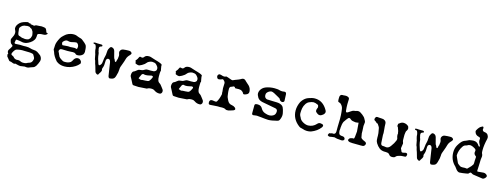

<svg xmlns="http://www.w3.org/2000/svg" viewBox="-17 -1614 7064 2704"><g transform="rotate(15 3515.5 -261.5)"><path d="M300.3 115.7Q330.1 115.7 342.3 108.9Q361.8 97.7 383.3 91.8Q408.7 83.5 419.2 60.5Q429.7 37.6 429.7 23.9Q429.7 11.7 423.8 1L405.8 -31.2Q402.3 -37.1 396.5 -40Q367.7 -48.8 340.8 -48.8Q301.3 -48.8 265.1 -50.3Q254.4 -51.3 243.2 -51.3Q215.8 -51.3 188 -45.9L159.7 -39.6Q134.8 -33.7 106.9 25.9Q106.4 34.7 106.4 36.6Q106.4 38.1 108.9 48.8Q125.5 55.7 144.5 68.8Q164.6 98.1 200.2 99.1Q209.5 97.2 218.3 97.2Q238.3 97.2 257.3 107.4Q273.4 114.3 283.9 115Q294.4 115.7 300.3 115.7ZM239.7 -214.4Q268.6 -215.3 277.8 -220.7Q283.2 -223.6 286.4 -224.6Q289.6 -225.6 292.5 -230Q312.5 -247.1 312.5 -259.3Q316.9 -269.5 320.8 -282.7Q320.8 -286.6 319.8 -296.1Q318.8 -305.7 318.8 -306.6Q313.5 -320.8 311.5 -339.8Q300.8 -356 294.7 -367.4Q288.6 -378.9 268.1 -385.3Q263.2 -387.2 260.3 -392.6Q252 -398.9 241.7 -398.9Q224.6 -398.9 214.8 -400.4Q211.4 -397.9 207.5 -397.5Q147 -397.5 118.2 -345.7Q116.2 -338.9 116.2 -333Q116.2 -328.6 117.2 -324.7Q123 -260.7 128.4 -251.5Q139.6 -232.9 156.7 -232.9Q186.5 -219.7 195.6 -219Q204.6 -218.3 211.4 -218.3Q216.8 -218.3 218.8 -215.8Q228.5 -214.4 239.7 -214.4ZM269.5 170.9Q247.1 169.9 225.1 163.6Q216.3 161.1 207 159.2Q204.6 158.7 202.4 157.7Q200.2 156.7 199 156.2Q197.8 155.8 196.8 155.8Q185.5 161.6 175.8 161.6Q163.6 161.6 145 152.8Q129.4 145 112.3 144.5Q104.5 144.5 97.2 135.7Q65.9 98.1 57.1 85.4Q54.7 80.1 53.7 56.2L61 46.4Q47.4 31.2 47.4 13.2Q47.9 -4.4 59.6 -18.1Q77.6 -42.5 90.3 -70.3Q90.3 -70.8 90.8 -70.8Q90.8 -73.7 89.8 -75.7Q86.4 -83.5 81.1 -86.9Q61 -98.6 54.2 -116.7Q44.4 -142.6 44.4 -162.1Q44.4 -164.6 54.2 -183.1Q64 -201.7 71.5 -220.9Q79.1 -240.2 79.1 -262.2Q79.1 -283.2 66.9 -303.7Q60.5 -315.4 60.5 -327.6Q60.5 -371.6 106.4 -412.1Q139.6 -440.4 216.3 -454.6Q222.7 -454.6 229 -446.8Q231.4 -444.3 243.7 -444.3L249.5 -444.8Q252.9 -444.8 255.9 -444.3L261.7 -434.1L274.4 -434.6Q302.2 -429.7 304.9 -428.7Q307.6 -427.7 311.5 -427.7Q326.2 -439.5 341.3 -441.7Q356.4 -443.8 377 -443.8Q388.7 -443.8 397.7 -445.3Q406.7 -446.8 415 -446.8Q421.9 -446.8 429 -445.6Q436 -444.3 444.3 -443.8Q456.1 -443.4 467 -439.7Q478 -436 485.4 -423.8L495.6 -401.4Q500 -400.9 500 -397.5Q500 -394.5 496.6 -389.2L496.1 -384.8L520.5 -375.5Q524.9 -370.6 524.9 -367.7L524.4 -365.7Q503.9 -341.3 474.1 -341.3Q385.3 -341.3 385.3 -312L385.7 -297.4Q385.7 -233.4 321.8 -191.9Q273.9 -159.7 230.5 -159.7Q212.4 -159.7 194.6 -164.6Q176.8 -169.4 126 -174.8Q113.8 -174.8 112.8 -160.6Q111.3 -148.4 108.9 -134.8L106.9 -121.1Q108.9 -120.1 111.6 -118.4Q114.3 -116.7 117.7 -115Q121.1 -113.3 124.5 -113.3Q141.6 -113.8 159.2 -115.2Q174.8 -116.7 190.4 -116.7Q202.6 -116.7 215.6 -115.7Q228.5 -114.7 242.2 -114.7Q251.5 -114.7 260.5 -115.2Q269.5 -115.7 277.8 -115.7Q318.8 -115.7 345.2 -106Q367.7 -98.6 392.1 -97.7Q407.7 -96.7 422.9 -93.8Q448.7 -87.4 470.2 -69.3Q476.6 -64 482.9 -60.1Q506.3 -45.9 515.6 -25.1Q524.9 -4.4 524.9 11.7Q524.9 22 522 32.2Q508.8 72.8 486.8 108.9Q480 119.6 469 128.7Q458 137.7 446.3 140.1Q428.7 144 412.1 151.9Q384.8 165.5 365.2 165.5Q356.4 165.5 347.9 163.8Q339.4 162.1 331.1 162.1Q317.4 162.1 301.5 166.3Q285.6 170.4 269.5 170.9Z M978.5 -266.1 983.9 -293Q984.9 -297.4 984.9 -302.2Q984.9 -312 980.5 -322.8Q966.3 -354 944.3 -354Q932.1 -354 919.2 -350.6Q906.2 -347.2 890.6 -344.2Q874.5 -339.4 859.4 -339.4Q851.1 -339.4 842.8 -340.8Q825.7 -346.2 813.5 -346.2Q791 -346.2 767.1 -322.3Q755.4 -311 755.1 -304.9Q754.9 -298.8 754.9 -298.3Q754.9 -287.6 760 -277.6Q765.1 -267.6 768.6 -267.1Q772 -266.6 774.4 -266.6Q778.3 -266.6 783.7 -267.8Q789.1 -269 812 -270Q829.6 -272 848.1 -272.5Q856.9 -272.5 865.2 -271.2Q873.5 -270 881.8 -270Q894 -270.5 907.2 -272Q924.8 -273.9 943.4 -273.9Q958.5 -272.9 973.1 -268.1ZM869.1 15.6Q796.9 15.6 749.5 -24.4Q693.4 -88.4 678.2 -144.5Q675.3 -154.3 669.4 -163.8Q663.6 -173.3 663.6 -183.6Q663.6 -189 665 -194.3Q665 -218.3 667 -242.7Q670.4 -284.7 706.1 -349.6Q718.8 -372.6 741.2 -392.1L753.9 -403.8Q775.9 -426.8 808.1 -439.9Q844.2 -453.6 863.3 -454.3Q882.3 -455.1 885.3 -455.1Q918.5 -455.1 951.7 -438Q962.9 -432.1 975.1 -430.2Q998.5 -425.3 1010.7 -417Q1020 -408.7 1029.8 -401.9Q1059.6 -380.4 1081.5 -354Q1096.7 -328.1 1096.7 -268.6Q1098.1 -268.6 1098.1 -261.7Q1098.1 -236.3 1085.4 -218.3Q1054.7 -185.1 1007.3 -185.1Q990.7 -185.1 983.4 -190.9Q968.3 -206.5 954.8 -208.3Q941.4 -210 931.6 -210Q921.4 -210 910.6 -208.5Q883.8 -206.5 856.4 -206.5Q846.2 -206.5 776.4 -209Q767.6 -209 758.5 -206.8Q749.5 -204.6 742.2 -192.4Q736.3 -183.1 736.3 -174.3Q736.3 -162.1 746.1 -150.4Q751.5 -138.7 755.9 -127.4Q761.2 -112.3 769 -99.6Q779.8 -84.5 796.9 -73.2Q831.5 -47.9 850.1 -47.9H872.1Q909.7 -47.9 941.9 -68.4Q956.1 -81.1 964.8 -99.6L974.6 -116.7Q996.1 -145.5 1026.9 -145.5Q1060.1 -145.5 1079.1 -111.3Q1082.5 -104 1082.5 -92.3Q1082.5 -84 1078.1 -78.6Q1054.7 -50.3 1023.9 -30.8Q951.2 15.6 869.1 15.6Z M1526.4 13.2Q1520.5 11.7 1514.6 3.9Q1508.8 -3.9 1507.3 -11.7Q1499 -61.5 1491.7 -111.3Q1484.4 -161.1 1476.6 -210.4Q1468.8 -248.5 1440.9 -248.5Q1433.6 -248.5 1427.2 -244.6Q1414.1 -235.8 1411.6 -215.8Q1410.2 -199.7 1410.2 -183.1Q1410.2 -143.6 1403.3 -122.6Q1394.5 -99.1 1394 -96.7Q1392.6 -89.4 1392.6 -85.4Q1392.6 -78.1 1395.5 -69.8Q1396.5 -67.4 1396.5 -64.9Q1396.5 -59.6 1388.7 -43.9Q1383.3 -33.2 1378.4 -27.6Q1373.5 -22 1370.1 -15.1Q1363.3 5.9 1351.1 5.9Q1340.3 5.9 1325.2 -7.8Q1316.4 -15.6 1313.5 -24.4Q1303.7 -64 1290.5 -104.5Q1279.8 -127 1268.6 -177.7Q1260.7 -177.7 1246.1 -267.6Q1243.7 -267.6 1236.3 -299.8Q1232.4 -310.5 1231.9 -320.3Q1231.9 -347.2 1225.1 -368.7Q1216.3 -386.2 1215.8 -392.1Q1213.9 -396 1212.4 -396Q1203.6 -396 1185.5 -402.3Q1181.6 -407.7 1181.6 -411.6Q1181.6 -420.9 1207 -420.9Q1220.2 -420.9 1240.2 -418.5L1288.1 -418L1293 -418.5Q1308.6 -418.5 1314.5 -406.2Q1311.5 -403.3 1311.5 -398.4L1312 -394.5Q1292 -389.2 1280.3 -381.8Q1272.5 -372.6 1272.5 -360.8Q1272.5 -355.5 1273.9 -349.6Q1273.9 -343.8 1275.4 -337.9Q1281.2 -322.3 1282.2 -307.6Q1289.1 -300.3 1291 -281.2Q1293.5 -246.1 1302.7 -210.9Q1308.6 -191.4 1324.7 -142.6Q1332.5 -127.4 1337.9 -127.4Q1346.2 -127.4 1356 -137.7Q1368.7 -150.9 1373 -167Q1376.5 -187 1378.4 -207Q1380.4 -240.7 1389.6 -271.5Q1396.5 -295.4 1396.5 -321.8Q1397 -341.3 1399.7 -359.1Q1402.3 -377 1417.5 -400.4Q1427.2 -418.9 1444.8 -418.9Q1481.9 -413.1 1492.7 -377.4L1513.7 -296.9Q1517.6 -274.4 1529.3 -263.2Q1540 -232.4 1546.4 -232.4H1546.9Q1550.8 -233.4 1554.4 -233.4Q1558.1 -233.4 1561.5 -254.9Q1564.9 -276.4 1569.3 -276.4Q1575.2 -313 1575.2 -326.7Q1575.2 -344.2 1567.4 -361.8Q1564 -370.6 1564 -378.9Q1564 -392.1 1572.3 -404.8Q1585.9 -425.8 1610.8 -429.2Q1647.9 -434.1 1685.1 -434.1Q1694.8 -434.1 1704.1 -433.3Q1713.4 -432.6 1723.1 -425.8Q1737.8 -414.6 1737.8 -405.8Q1737.8 -400.9 1734.4 -394.5Q1729.5 -384.8 1722.7 -378.4Q1689 -346.2 1679.7 -311.5Q1668 -268.6 1651.4 -226.6L1635.3 -182.6Q1629.9 -168 1629.9 -142.1Q1629.9 -104 1611.3 -45.9Q1606.4 -28.8 1598.4 -15.4Q1590.3 -2 1573.2 4.4Q1550.3 13.2 1526.4 13.2Z M2256.3 38.1Q2218.8 38.1 2185.5 14.6Q2166.5 1.5 2149.2 1Q2131.8 0.5 2129.4 0.5Q2098.6 0.5 2079.6 13.2Q2078.1 15.1 2074.2 16.6Q1975.6 24.4 1953.6 24.4Q1939.5 24.4 1925.3 22.9Q1908.7 21 1892.6 21H1889.2Q1880.4 21 1873.5 19Q1864.7 16.1 1858.9 2.9Q1845.7 -26.9 1829.1 -55.2Q1819.3 -72.3 1810.5 -89.4Q1806.6 -98.1 1806.6 -111.3Q1806.6 -132.3 1813 -147.9Q1819.3 -163.6 1829.6 -167.5Q1849.1 -174.8 1863.8 -189Q1886.2 -210 1907.7 -212.4Q1948.7 -214.8 1965.3 -226.6Q1968.3 -228.5 1981.9 -235.4Q1992.7 -241.7 2003.9 -243.2L2023.9 -243.7L2061.5 -242.7Q2082.5 -242.7 2103.5 -244.6Q2114.3 -246.1 2125.2 -253.9Q2136.2 -261.7 2139.6 -270.3Q2143.1 -278.8 2143.1 -288.1Q2143.1 -306.2 2134.8 -318.8Q2107.4 -358.9 2084.5 -363.3Q2061.5 -367.7 2053.7 -367.7Q2023.4 -367.7 1990.2 -346.7Q1981 -339.8 1973.6 -329.6Q1966.3 -319.3 1957.5 -312.5L1951.7 -308.1Q1920.9 -284.2 1886.2 -271.5Q1881.3 -270.5 1875.5 -270.5Q1858.4 -270.5 1829.6 -283.7Q1826.7 -285.2 1825.7 -296.9Q1825.7 -307.6 1821.8 -313.5Q1817.9 -319.3 1817.9 -323.7Q1817.9 -328.6 1824.7 -334.5Q1827.6 -336.9 1829.6 -339.4Q1844.2 -357.4 1852.5 -378.9Q1857.9 -393.1 1868.7 -393.1Q1873 -393.1 1877.9 -391.1Q1886.2 -387.7 1893.6 -387.7Q1912.1 -387.7 1924.8 -407.2Q1942.9 -431.2 1986.3 -431.2Q2002 -431.2 2015.6 -426.8Q2047.9 -415.5 2081.1 -405.8Q2178.7 -379.4 2188 -362.8Q2189.5 -359.9 2189.5 -357.9V-356.9Q2188 -351.1 2188 -344.2Q2188 -332 2194.8 -303.2Q2200.2 -283.7 2200.2 -274.9Q2200.2 -268.6 2195.8 -268.1Q2192.9 -250.5 2192.9 -196.8Q2192.9 -123 2221.7 -106.4Q2245.6 -93.8 2268.6 -58.6Q2278.3 -43 2290.5 -29.3Q2298.3 -19.5 2298.3 -1Q2298.3 17.1 2286.6 28.3Q2278.3 36.1 2270.8 37.1Q2263.2 38.1 2256.3 38.1ZM1963.9 -81.1Q1971.2 -82 1984.4 -85L1992.2 -85.4H1996.1L2002.9 -85.9L2019.5 -86.4Q2065.9 -87.4 2076.7 -97.7Q2093.3 -113.8 2109.4 -149.4Q2113.3 -158.7 2113.3 -165Q2113.3 -172.9 2101.6 -175.8Q2096.2 -177.7 2092.3 -177.7Q2089.4 -177.7 2071.3 -173.3Q2032.2 -163.6 2009.3 -163.6Q1991.7 -163.6 1973.6 -168.9H1971.7Q1967.3 -168.9 1960.9 -165Q1954.6 -161.1 1951.2 -155.8Q1939.9 -134.3 1930.7 -111.3L1923.3 -93.8Q1951.7 -81.1 1961.4 -81.1Z M2842.3 38.1Q2804.7 38.1 2771.5 14.6Q2752.4 1.5 2735.1 1Q2717.8 0.5 2715.3 0.5Q2684.6 0.5 2665.5 13.2Q2664.1 15.1 2660.2 16.6Q2561.5 24.4 2539.6 24.4Q2525.4 24.4 2511.2 22.9Q2494.6 21 2478.5 21H2475.1Q2466.3 21 2459.5 19Q2450.7 16.1 2444.8 2.9Q2431.6 -26.9 2415 -55.2Q2405.3 -72.3 2396.5 -89.4Q2392.6 -98.1 2392.6 -111.3Q2392.6 -132.3 2398.9 -147.9Q2405.3 -163.6 2415.5 -167.5Q2435.1 -174.8 2449.7 -189Q2472.2 -210 2493.7 -212.4Q2534.7 -214.8 2551.3 -226.6Q2554.2 -228.5 2567.9 -235.4Q2578.6 -241.7 2589.8 -243.2L2609.9 -243.7L2647.5 -242.7Q2668.5 -242.7 2689.5 -244.6Q2700.2 -246.1 2711.2 -253.9Q2722.2 -261.7 2725.6 -270.3Q2729 -278.8 2729 -288.1Q2729 -306.2 2720.7 -318.8Q2693.4 -358.9 2670.4 -363.3Q2647.5 -367.7 2639.6 -367.7Q2609.4 -367.7 2576.2 -346.7Q2566.9 -339.8 2559.6 -329.6Q2552.2 -319.3 2543.5 -312.5L2537.6 -308.1Q2506.8 -284.2 2472.2 -271.5Q2467.3 -270.5 2461.4 -270.5Q2444.3 -270.5 2415.5 -283.7Q2412.6 -285.2 2411.6 -296.9Q2411.6 -307.6 2407.7 -313.5Q2403.8 -319.3 2403.8 -323.7Q2403.8 -328.6 2410.6 -334.5Q2413.6 -336.9 2415.5 -339.4Q2430.2 -357.4 2438.5 -378.9Q2443.8 -393.1 2454.6 -393.1Q2459 -393.1 2463.9 -391.1Q2472.2 -387.7 2479.5 -387.7Q2498 -387.7 2510.7 -407.2Q2528.8 -431.2 2572.3 -431.2Q2587.9 -431.2 2601.6 -426.8Q2633.8 -415.5 2667 -405.8Q2764.6 -379.4 2773.9 -362.8Q2775.4 -359.9 2775.4 -357.9V-356.9Q2773.9 -351.1 2773.9 -344.2Q2773.9 -332 2780.8 -303.2Q2786.1 -283.7 2786.1 -274.9Q2786.1 -268.6 2781.7 -268.1Q2778.8 -250.5 2778.8 -196.8Q2778.8 -123 2807.6 -106.4Q2831.5 -93.8 2854.5 -58.6Q2864.3 -43 2876.5 -29.3Q2884.3 -19.5 2884.3 -1Q2884.3 17.1 2872.6 28.3Q2864.3 36.1 2856.7 37.1Q2849.1 38.1 2842.3 38.1ZM2549.8 -81.1Q2557.1 -82 2570.3 -85L2578.1 -85.4H2582L2588.9 -85.9L2605.5 -86.4Q2651.9 -87.4 2662.6 -97.7Q2679.2 -113.8 2695.3 -149.4Q2699.2 -158.7 2699.2 -165Q2699.2 -172.9 2687.5 -175.8Q2682.1 -177.7 2678.2 -177.7Q2675.3 -177.7 2657.2 -173.3Q2618.2 -163.6 2595.2 -163.6Q2577.6 -163.6 2559.6 -168.9H2557.6Q2553.2 -168.9 2546.9 -165Q2540.5 -161.1 2537.1 -155.8Q2525.9 -134.3 2516.6 -111.3L2509.3 -93.8Q2537.6 -81.1 2547.4 -81.1Z M3234.4 17.6Q3227.5 17.6 3224.1 14.6Q3208 3.9 3193.1 1.7Q3178.2 -0.5 3166.5 -0.5Q3159.2 -0.5 3151.6 0.2Q3144 1 3136.7 1Q3129.4 1 3122.6 0.5L3100.1 0Q3071.8 0 3043.5 3.4Q3010.7 6.8 2995.1 6.8Q2981 6.8 2975.6 2.9Q2967.8 -2.9 2967.8 -24.9Q2967.8 -61.5 3002.9 -63.5Q3016.1 -63.5 3029.8 -60.5Q3040.5 -58.1 3051.3 -57.1Q3068.4 -57.1 3074.2 -64.9Q3101.1 -110.8 3112.3 -165.5L3116.2 -181.6L3112.8 -202.6L3113.3 -217.3Q3113.3 -229.5 3110.8 -241.7Q3108.4 -253.9 3108.4 -266.1Q3108.4 -294.4 3110.8 -339.8Q3110.8 -354.5 3098.1 -368.7Q3084 -387.7 3069.8 -387.7H3069.3Q3067.4 -386.2 3061.5 -383.8Q3035.6 -372.6 3016.6 -372.6Q3000 -372.6 2991.7 -389.2Q2985.8 -400.9 2985.8 -411.1Q2985.8 -426.3 2999.5 -438.5Q3006.3 -443.4 3017.1 -443.4Q3024.9 -443.4 3038.6 -439Q3063.5 -429.7 3080.1 -429.7Q3093.8 -429.7 3108.4 -437Q3110.4 -438 3113.8 -438Q3116.7 -438 3137.2 -431.2Q3163.6 -423.3 3188.5 -412.6Q3196.3 -409.2 3203.1 -409.2Q3212.4 -409.2 3227.1 -417Q3233.4 -420.4 3240.2 -422.9Q3303.7 -445.8 3315.9 -454.1Q3335 -468.8 3352.5 -468.8Q3375 -468.8 3394.5 -444.8Q3406.7 -432.1 3420.2 -421.6Q3433.6 -411.1 3445.3 -399.4Q3480 -364.3 3481.4 -313.5Q3481.4 -281.2 3447.3 -268.6Q3428.7 -259.3 3414.1 -259.3Q3401.4 -259.3 3389.6 -286.1Q3383.3 -292.5 3361.3 -306.6L3330.1 -311.5Q3290 -311 3287.4 -310.5Q3284.7 -310.1 3282.2 -310.1Q3277.8 -310.1 3273.9 -311.5Q3267.6 -313.5 3266.1 -324.7Q3266.1 -325.7 3263.7 -326.7Q3261.2 -327.6 3258.1 -328.1Q3254.9 -328.6 3252.4 -329.1Q3248 -329.1 3244.1 -328.6Q3240.2 -328.1 3237.3 -328.1L3228 -318.8Q3196.3 -318.8 3191.4 -285.6Q3191.4 -238.8 3194.3 -223.6Q3195.8 -216.8 3199.2 -187Q3199.2 -166.5 3215.8 -135.7L3224.1 -118.2Q3244.6 -72.8 3293 -67.9Q3319.8 -64 3340.3 -46.4Q3351.6 -34.7 3351.6 -25.4Q3351.6 -12.7 3331.5 -3.9Q3295.9 8.8 3259.3 17.1Z M3838.4 -0.5Q3817.9 -0.5 3796.4 -3.4Q3788.6 -4.4 3780.3 -4.9Q3759.3 -6.8 3737.8 -9.8Q3691.4 -16.1 3669.9 -16.1Q3656.2 -16.1 3642.1 -13.2Q3623.5 -9.8 3618.2 -9.8Q3597.2 -9.8 3596.7 -33.2V-89.4H3597.2V-147.9Q3598.1 -168.9 3620.6 -171.4Q3630.9 -172.9 3640.1 -172.9Q3690.4 -172.9 3710.4 -132.8Q3731 -94.2 3770 -80.1Q3809.1 -65.9 3835.4 -65.9Q3849.6 -65.9 3862.8 -69.3Q3892.6 -77.1 3907.2 -93.3Q3924.8 -113.3 3924.8 -147.5Q3924.8 -177.2 3893.1 -184.6Q3776.4 -208.5 3696.3 -221.7Q3644.5 -232.4 3623.8 -266.6Q3603 -300.8 3603 -325.7Q3603 -345.7 3612.3 -366.2Q3634.3 -411.6 3685.1 -432.1Q3746.1 -454.1 3809.6 -454.1Q3825.2 -454.1 3841.3 -452.6L3849.1 -452.1Q3856.9 -452.1 3864.3 -450.7Q3900.9 -439.5 3924.3 -439.5Q3938.5 -439.5 3952.6 -442.4L3960.4 -443.4Q3985.4 -443.4 3987.3 -411.1Q3990.2 -364.7 3991.2 -318.4Q3991.2 -307.6 3981.9 -301Q3972.7 -294.4 3961.9 -294.4Q3955.1 -294.4 3948.2 -296.9Q3930.2 -303.2 3921.9 -320.8Q3921.9 -321.8 3921.4 -322.3Q3918 -331.5 3913.6 -334.5L3887.7 -349.6Q3806.6 -398.9 3782.2 -398.9Q3772.9 -398.9 3763.7 -395.5Q3744.1 -388.7 3729 -374.5Q3712.4 -358.9 3710.7 -346.4Q3709 -334 3709 -329.1Q3709 -297.4 3730.5 -283.2Q3740.7 -275.9 3750.5 -274.9Q3792 -272 3833.5 -272Q3862.8 -272 3892.1 -270.5Q3946.3 -269.5 3978.5 -240.7Q3991.7 -225.6 3997.6 -203.1L4002 -191.4Q4005.4 -180.7 4007.3 -169.9L4010.7 -155.3Q4015.6 -136.7 4015.6 -118.7Q4015.6 -83 3994.6 -40.5Q3987.3 -26.9 3967.3 -22Q3883.8 -0.5 3838.4 -0.5Z M4406.2 9.3Q4373.5 9.3 4341.3 -2.9Q4333.5 -5.9 4325.2 -7.3Q4301.8 -10.7 4289.1 -20.5Q4177.2 -102.5 4177.2 -230.5Q4177.2 -293.9 4208.5 -358.9Q4246.1 -420.9 4302 -441.7Q4357.9 -462.4 4396.5 -462.4Q4515.6 -462.4 4583 -341.8Q4591.3 -328.6 4591.3 -315.9Q4591.3 -293.5 4566.9 -272.7Q4542.5 -252 4519.5 -252Q4502.4 -252 4487.3 -263.2Q4460 -282.2 4458.3 -292.7Q4456.5 -303.2 4456.5 -306.2Q4456.5 -322.3 4468.8 -347.2Q4470.2 -350.6 4470.2 -356Q4470.2 -366.7 4466.3 -375.7Q4462.4 -384.8 4456.5 -387.7Q4417.5 -405.8 4393.6 -405.8Q4369.1 -405.8 4327.6 -387.7Q4305.2 -377.9 4288.1 -353.5Q4264.6 -317.9 4258.3 -283.2Q4252 -248.5 4252 -215.8L4252.4 -200.2Q4252.4 -191.4 4260.7 -169.9Q4271 -155.3 4276.4 -139.6Q4291 -110.4 4328.6 -90.1Q4366.2 -69.8 4400.9 -69.8Q4471.2 -71.8 4518.6 -124.5Q4536.1 -145 4559.1 -145Q4566.9 -145 4575.7 -142.6Q4606.9 -138.7 4606.9 -119.1Q4606.9 -109.4 4597.7 -95.2Q4549.8 -31.2 4463.4 1.5Q4437 9.3 4406.2 9.3Z M4906.2 10.7Q4893.1 10.7 4876 7.3Q4846.7 7.3 4820.3 -0.5Q4813 -4.9 4801.3 -4.9Q4789.6 -4.4 4776.9 -2Q4766.6 0 4757.3 0.5Q4751.5 1.5 4745.4 3.2Q4739.3 4.9 4733.4 4.9Q4726.1 4.9 4717.8 0.5Q4704.1 -6.3 4704.1 -12.7Q4704.6 -20.5 4709.5 -28.8Q4717.3 -43.9 4724.1 -43.9H4733.9Q4740.7 -43.9 4757.3 -51.3Q4764.2 -49.3 4772 -49.3Q4809.1 -49.3 4809.1 -94.7V-159.2Q4812 -210.9 4812 -272Q4812 -330.6 4807.1 -376.5L4801.3 -419.4Q4794.9 -461.4 4758.3 -490.2Q4725.6 -500.5 4723.1 -507.1Q4720.7 -513.7 4720.7 -538.6Q4720.7 -556.2 4721.7 -573.7Q4726.6 -609.4 4759.3 -609.4L4767.1 -608.9Q4773.9 -608.9 4777.6 -609.6Q4781.2 -610.4 4785.2 -610.4Q4791.5 -610.4 4797.9 -611.1Q4804.2 -611.8 4809.6 -611.8Q4819.3 -611.8 4828.6 -608.9Q4853 -600.6 4856.9 -591.8Q4860.8 -583 4860.8 -570.3Q4860.8 -562.5 4859.9 -551.8Q4858.4 -526.4 4858.4 -502.9Q4858.4 -458 4863.3 -413.6Q4865.2 -387.7 4879.9 -387.7Q4890.6 -387.7 4919.4 -409.7Q4934.6 -420.4 4950.7 -429.7Q4963.9 -436.5 4982.9 -438.5Q4985.8 -439.5 4990.7 -439.5Q4995.6 -439.5 4998.5 -440.9Q5015.1 -448.2 5030.8 -448.2Q5048.3 -448.2 5064.9 -438.5Q5100.1 -418 5128.4 -388.2Q5138.7 -376.5 5145.5 -361.3Q5149.9 -352.1 5155.3 -343.8Q5163.1 -331.5 5163.1 -316.9Q5163.1 -303.7 5160.2 -290.8Q5157.2 -277.8 5157.2 -265.6Q5157.2 -259.8 5157.7 -254.4Q5160.6 -231.9 5160.6 -198.2Q5160.6 -170.9 5161.1 -157.7L5171.4 -99.1Q5172.9 -96.2 5175.5 -93.5Q5178.2 -90.8 5179.2 -87.9Q5196.3 -72.3 5231 -59.1Q5254.9 -49.3 5254.9 -29.3Q5254.9 -18.1 5243.7 -3.4Q5235.8 6.8 5220.7 9.3Q5210 10.3 5192.4 10.3Q5188 9.8 5166.5 9.8Q5126.5 9.8 5085.9 8.8H5071.3Q5023.9 8.8 5008.3 -3.9Q4997.6 -12.2 4997.6 -20.5Q4997.6 -22.9 5007.8 -39.1Q5017.1 -52.7 5052.2 -58.1L5073.7 -58.6Q5083 -81.5 5083 -102.1V-106Q5085.4 -135.3 5087.2 -147.5Q5088.9 -159.7 5088.9 -167Q5088.9 -178.2 5086.9 -189.9Q5084 -222.7 5081.5 -257.8L5078.6 -292Q5072.3 -291 5065.9 -289.1Q5054.2 -285.6 5038.6 -285.6Q5032.2 -286.6 5024.9 -287.1Q4982.9 -291 4967.8 -303.2Q4948.7 -320.3 4942.1 -320.8Q4935.5 -321.3 4935.1 -321.3Q4923.3 -321.3 4909.2 -301.8L4896 -284.2Q4881.3 -266.6 4870.1 -247.1Q4860.8 -226.6 4856.9 -203.1Q4851.1 -165 4851.1 -154.3L4851.6 -143.1Q4848.1 -122.6 4848.1 -114.3Q4848.6 -110.8 4848.6 -106.9Q4851.6 -74.2 4861.8 -63Q4869.6 -53.7 4892.6 -50.3H4896.5Q4943.8 -50.3 4947.8 -16.6Q4947.8 -9.3 4940.4 -1Q4930.7 10.7 4906.2 10.7Z M5660.6 53.2Q5627.9 53.2 5616.7 36.6Q5602.5 15.6 5585.9 11.7Q5569.3 7.8 5553.7 7.8L5543.5 8.3Q5491.7 8.3 5460.4 -16.4Q5429.2 -41 5407.2 -77.1Q5392.6 -101.1 5390.4 -122.6Q5388.2 -144 5388.2 -162.1L5388.7 -180.2Q5388.7 -221.7 5378.9 -263.7Q5375.5 -280.8 5373 -297.4Q5371.6 -301.3 5370.6 -301.3Q5365.2 -315.4 5356.7 -325.7Q5348.1 -335.9 5341.8 -348.6Q5326.2 -349.1 5319.1 -358.9Q5312 -368.7 5300.3 -374.5Q5282.2 -383.8 5282 -392.6Q5281.7 -401.4 5281.7 -401.9Q5281.7 -418 5296.4 -433.1Q5301.8 -437.5 5314.5 -437.5Q5327.6 -437.5 5341.8 -435.1Q5356 -432.6 5384.3 -432.6Q5406.7 -432.6 5425.3 -418.9Q5445.8 -403.3 5446.8 -377.4Q5447.3 -335.4 5452.1 -293.5Q5456.1 -256.8 5456.1 -242.7L5455.6 -230.5Q5454.6 -222.2 5454.6 -213.9Q5457.5 -133.8 5461.4 -98.1Q5463.9 -76.7 5473.6 -69.8Q5483.4 -63 5499.5 -63L5507.8 -63.5Q5512.2 -63.5 5516.6 -62Q5530.3 -58.1 5543 -58.1Q5579.1 -58.1 5603 -91.8L5609.9 -101.6Q5640.1 -140.6 5659.2 -187.5Q5663.6 -199.2 5663.6 -207.5Q5663.6 -220.2 5656.2 -236.8Q5651.9 -252 5651.9 -272.5Q5651.9 -281.7 5654.3 -291.5Q5648.4 -305.7 5648.4 -320.3Q5638.7 -345.7 5628.4 -377Q5627.9 -378.9 5623.8 -380.9Q5619.6 -382.8 5617.7 -384.8V-387.7Q5617.7 -426.3 5630.4 -427.7Q5632.3 -427.7 5633.8 -429.2Q5661.1 -454.1 5693.4 -454.1Q5714.8 -454.1 5738.3 -443.4Q5765.1 -429.7 5769.8 -414.3Q5774.4 -398.9 5774.4 -392.1Q5774.4 -375.5 5762.7 -358.9Q5752.4 -345.7 5752.4 -336.9Q5752.4 -328.6 5749.5 -319.1Q5746.6 -309.6 5746.6 -294.4Q5746.6 -274.4 5746.8 -256.1Q5747.1 -237.8 5747.1 -217.3Q5747.1 -202.1 5754.9 -186Q5758.8 -178.2 5758.8 -169.4Q5758.8 -164.1 5754.4 -141.1Q5750 -121.1 5748.5 -101.1Q5749 -91.8 5755.4 -82.5Q5759.8 -75.2 5762.2 -67.9Q5767.6 -48.8 5775.6 -46.9Q5783.7 -44.9 5788.1 -44.9Q5796.9 -44.9 5807.1 -48.8Q5822.3 -54.2 5833 -54.2Q5841.3 -54.2 5846.7 -50.8Q5855.5 -45.4 5855.5 -32.7Q5855.5 -27.8 5854.5 -22.5Q5850.1 -1.5 5836.4 1Q5822.8 3.4 5795.9 3.4Q5777.8 3.4 5753.4 10.7Q5738.8 14.2 5725.6 20Q5712.4 25.9 5701.2 39.6Q5689.9 53.2 5660.6 53.2Z M6213.9 13.2Q6208 11.7 6202.1 3.9Q6196.3 -3.9 6194.8 -11.7Q6186.5 -61.5 6179.2 -111.3Q6171.9 -161.1 6164.1 -210.4Q6156.2 -248.5 6128.4 -248.5Q6121.1 -248.5 6114.7 -244.6Q6101.6 -235.8 6099.1 -215.8Q6097.7 -199.7 6097.7 -183.1Q6097.7 -143.6 6090.8 -122.6Q6082 -99.1 6081.5 -96.7Q6080.1 -89.4 6080.1 -85.4Q6080.1 -78.1 6083 -69.8Q6084 -67.4 6084 -64.9Q6084 -59.6 6076.2 -43.9Q6070.8 -33.2 6065.9 -27.6Q6061 -22 6057.6 -15.1Q6050.8 5.9 6038.6 5.9Q6027.8 5.9 6012.7 -7.8Q6003.9 -15.6 6001 -24.4Q5991.2 -64 5978 -104.5Q5967.3 -127 5956.1 -177.7Q5948.2 -177.7 5933.6 -267.6Q5931.2 -267.6 5923.8 -299.8Q5919.9 -310.5 5919.4 -320.3Q5919.4 -347.2 5912.6 -368.7Q5903.8 -386.2 5903.3 -392.1Q5901.4 -396 5899.9 -396Q5891.1 -396 5873 -402.3Q5869.1 -407.7 5869.1 -411.6Q5869.1 -420.9 5894.5 -420.9Q5907.7 -420.9 5927.7 -418.5L5975.6 -418L5980.5 -418.5Q5996.1 -418.5 6002 -406.2Q5999 -403.3 5999 -398.4L5999.5 -394.5Q5979.5 -389.2 5967.8 -381.8Q5960 -372.6 5960 -360.8Q5960 -355.5 5961.4 -349.6Q5961.4 -343.8 5962.9 -337.9Q5968.8 -322.3 5969.7 -307.6Q5976.6 -300.3 5978.5 -281.2Q5981 -246.1 5990.2 -210.9Q5996.1 -191.4 6012.2 -142.6Q6020 -127.4 6025.4 -127.4Q6033.7 -127.4 6043.5 -137.7Q6056.2 -150.9 6060.5 -167Q6064 -187 6065.9 -207Q6067.9 -240.7 6077.1 -271.5Q6084 -295.4 6084 -321.8Q6084.5 -341.3 6087.2 -359.1Q6089.8 -377 6105 -400.4Q6114.7 -418.9 6132.3 -418.9Q6169.4 -413.1 6180.2 -377.4L6201.2 -296.9Q6205.1 -274.4 6216.8 -263.2Q6227.5 -232.4 6233.9 -232.4H6234.4Q6238.3 -233.4 6241.9 -233.4Q6245.6 -233.4 6249 -254.9Q6252.4 -276.4 6256.8 -276.4Q6262.7 -313 6262.7 -326.7Q6262.7 -344.2 6254.9 -361.8Q6251.5 -370.6 6251.5 -378.9Q6251.5 -392.1 6259.8 -404.8Q6273.4 -425.8 6298.3 -429.2Q6335.4 -434.1 6372.6 -434.1Q6382.3 -434.1 6391.6 -433.3Q6400.9 -432.6 6410.6 -425.8Q6425.3 -414.6 6425.3 -405.8Q6425.3 -400.9 6421.9 -394.5Q6417 -384.8 6410.2 -378.4Q6376.5 -346.2 6367.2 -311.5Q6355.5 -268.6 6338.9 -226.6L6322.8 -182.6Q6317.4 -168 6317.4 -142.1Q6317.4 -104 6298.8 -45.9Q6293.9 -28.8 6285.9 -15.4Q6277.8 -2 6260.7 4.4Q6237.8 13.2 6213.9 13.2Z M6632.3 19Q6609.4 19 6585.9 -6.3Q6576.7 -16.1 6569.8 -27.6Q6563 -39.1 6554.7 -47.4Q6474.1 -121.6 6474.1 -236.3Q6474.1 -293.5 6501 -341.3L6502.9 -344.2Q6519.5 -374 6542.7 -400.1Q6565.9 -426.3 6604.5 -438Q6614.7 -440.9 6625 -447.3Q6635.3 -453.6 6647.5 -458Q6660.2 -461.4 6673.3 -462.4Q6680.7 -462.9 6687.5 -464.4Q6699.7 -466.3 6710.9 -466.3Q6764.2 -466.3 6794.9 -413.1Q6799.3 -406.7 6815.4 -399.4L6809.6 -402.3Q6813 -416.5 6813 -419.4Q6813 -419.9 6812.5 -421.1Q6812 -422.4 6810.5 -424.3Q6809.1 -426.3 6808.1 -428Q6807.1 -429.7 6805.7 -432.6Q6796.4 -448.7 6791.3 -463.4Q6786.1 -478 6786.1 -491.7Q6786.1 -498.5 6787.1 -505.4L6788.1 -514.2Q6788.1 -535.2 6760.3 -539.1Q6715.8 -549.8 6703.6 -591.8Q6701.7 -595.7 6701.7 -600.6Q6701.7 -610.8 6705.6 -617.7Q6735.8 -673.3 6766.6 -685.1L6785.6 -694.3Q6795.4 -682.1 6797.4 -678.2Q6796.9 -671.4 6795.4 -665.8Q6793.9 -660.2 6793.9 -654.8Q6793.9 -650.4 6794.9 -647Q6800.8 -626.5 6824.2 -623.5Q6860.4 -620.1 6875 -599.1Q6889.6 -578.1 6889.6 -557.1Q6889.6 -548.3 6887.7 -538.6Q6864.7 -443.4 6864.7 -371.6Q6864.7 -357.9 6865.5 -345Q6866.2 -332 6870.6 -321.8Q6880.4 -305.2 6880.4 -285.2Q6880.4 -277.3 6878.9 -268.6Q6873.5 -239.7 6873.5 -209.5V-200.2L6871.1 -139.2Q6870.1 -108.9 6868.2 -78.1L6867.7 -73.2Q6867.7 -60.1 6877.9 -60.1L6883.3 -60.5Q6902.8 -62.5 6922.6 -64Q6942.4 -65.4 6962.4 -67.4H6964.4Q6981.9 -67.4 6999 -56.4Q7016.1 -45.4 7018.1 -31.7Q7018.1 -21.5 7010 -10.5Q7002 0.5 6990.5 8.8Q6979 17.1 6967.8 17.1Q6953.6 17.1 6824.2 -3.9Q6815.9 -5.9 6808.6 -11.2Q6807.6 -12.2 6806.6 -12.7Q6793.5 -21.5 6785.6 -21.5Q6777.8 -21.5 6766.6 -8.8Q6765.1 -6.3 6758.8 -0.5Q6754.9 2.9 6725.1 7.8Q6679.2 16.1 6632.3 19ZM6722.2 -61Q6722.2 -61.5 6724.1 -64Q6733.9 -74.2 6744.6 -84Q6773.9 -109.9 6793.5 -142.6Q6796.9 -150.9 6796.9 -161.1L6797.4 -193.4V-199.7Q6797.4 -222.2 6800.3 -243.7L6800.8 -251Q6800.8 -259.8 6793.5 -263.7Q6766.1 -282.7 6766.1 -309.6Q6766.1 -315.9 6767.8 -323Q6769.5 -330.1 6769.5 -336.4Q6769.5 -355.5 6749 -366.2Q6707 -392.6 6678.2 -392.6Q6657.2 -392.6 6634.8 -377.4Q6627.4 -373 6618.7 -372.1Q6595.2 -368.7 6577.1 -340.8Q6536.1 -280.8 6533.2 -209L6533.7 -206.1Q6533.7 -203.1 6534.2 -201.2L6544.9 -175.3Q6559.6 -139.2 6576.7 -105Q6584 -93.3 6597.7 -85L6608.4 -76.7Q6622.6 -65.4 6634.8 -64.2Q6647 -63 6656.7 -63Q6664.6 -63 6672.6 -63.7Q6680.7 -64.5 6689.9 -64.5Q6706.1 -64.5 6721.2 -61.5Z"/></g></svg>

Font: X Typewriter
Style: Regular
Weight: 400
Monospace: yes
Designer: GGBot
Version: 0.50